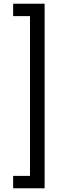

<svg xmlns="http://www.w3.org/2000/svg" viewBox="-20 -852 351 1037"><path d="M51 98V165H221V-832H51V-765H142V98Z"/></svg>

Font: Noto Sans Devanagari ExtraCondensed
Style: Regular
Weight: 400
Width: 2
Designer: Jelle Bosma - Monotype Design Team
Foundry: Monotype Imaging Inc.
Version: Version 2.004